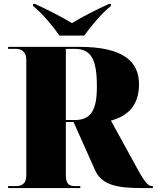

<svg xmlns="http://www.w3.org/2000/svg" viewBox="-20 -951 793 971"><path d="M281 -771H406C438 -816 493 -883 541 -921V-931H531C472 -905 385 -860 344 -834C302 -860 216 -905 157 -931H147V-921C195 -883 249 -816 281 -771ZM21 0H386V-10H362C333 -10 313 -16 313 -65V-334H352L461 -90C496 -12 580 0 696 0H753V-10H751C733 -10 718 -18 675 -97L541 -341C618 -362 683 -410 683 -525C683 -638 606 -714 382 -714H21V-704H59C79 -704 113 -697 113 -648V-65C113 -16 84 -10 59 -10H21ZM358 -344H313V-704H356C440 -704 470 -654 470 -513C470 -395 441 -344 358 -344Z"/></svg>

Font: Noto Serif Display Black
Style: Regular
Weight: 900
Designer: Monotype Design Team
Foundry: Monotype Imaging Inc.
Version: Version 2.009